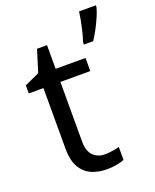

<svg xmlns="http://www.w3.org/2000/svg" viewBox="-143 -843 756 936"><g transform="rotate(-20 235.0 -375.0)"><path d="M264 -62Q284 -62 305 -65.5Q326 -69 339 -73V-6Q325 1 299 5.5Q273 10 249 10Q207 10 171.5 -4.5Q136 -19 114 -55Q92 -91 92 -156V-468H16V-510L93 -545L128 -659H180V-536H335V-468H180V-158Q180 -109 203.5 -85.5Q227 -62 264 -62ZM470 -751Q466 -733 454.5 -706Q443 -679 428 -650.5Q413 -622 398 -600H350V-612Q355 -626 360 -645Q365 -664 369.5 -684.5Q374 -705 377.5 -724.5Q381 -744 383 -760H470Z"/></g></svg>

Font: Noto Sans Kannada
Style: Regular
Weight: 400
Designer: Jelle Bosma - Monotype Design Team
Foundry: Monotype Imaging Inc.
Version: Version 2.003